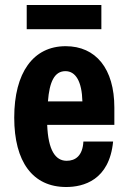

<svg xmlns="http://www.w3.org/2000/svg" viewBox="-20 -739 510 769"><path d="M386 -719H87V-622H386ZM438 -308C438 -464 364 -554 243 -554C113 -554 37 -448 37 -268C37 -91 111 10 245 10C314 10 418 -17 433 -172H314C311 -115 282 -95 247 -95C202 -95 173 -137 169 -239H438ZM172 -333C178 -411 198 -454 242 -454C283 -454 308 -413 310 -333Z"/></svg>

Font: Kathrein 77 Bold Condensed
Style: Regular
Weight: 700
Width: 3
Designer: Lazydogs Typefoundry, based on Open Sans by Ascender Corporation
Foundry: Lazydogs Typefoundry
Version: Version 1.003;PS 001.003;hotconv 1.0.88;makeotf.lib2.5.64775